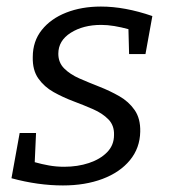

<svg xmlns="http://www.w3.org/2000/svg" viewBox="-20 -557 515 586"><path d="M172 9Q96 9 15 -13L40 -151H90L86 -62Q107 -56 129.5 -52Q152 -48 176 -48Q217 -48 251.5 -59.5Q286 -71 307 -92.5Q328 -114 328 -145Q329 -174 311 -192.5Q293 -211 264.5 -223.5Q236 -236 204 -248Q172 -260 143.5 -276Q115 -292 97 -317.5Q79 -343 80 -383Q80 -431 107.5 -465.5Q135 -500 182 -518.5Q229 -537 288 -537Q361 -537 445 -508L424 -392H374L372 -468Q350 -474 329 -477.5Q308 -481 289 -481Q234 -481 196 -457Q158 -433 158 -393Q158 -366 176 -348Q194 -330 222.5 -317.5Q251 -305 283 -292.5Q315 -280 344 -263.5Q373 -247 391 -221Q409 -195 408 -155Q407 -105 376.5 -68Q346 -31 293 -11Q240 9 172 9Z"/></svg>

Font: Bitter
Style: Italic
Weight: 400
Italic angle: -9°
Designer: Sol Matas, and Bitter project Authors
Foundry: Sol Matas
Version: Version 2.001